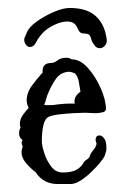

<svg xmlns="http://www.w3.org/2000/svg" viewBox="-20 -464 312 482"><path d="M125 -2Q89 -2 70 -31Q57 -41 45.5 -54.5Q34 -68 34 -82Q34 -89 37 -96Q32 -107 36 -111L37 -112Q34 -114 31 -118Q28 -122 28 -129Q28 -139 32 -144L31 -145Q30 -148 30 -154Q30 -165 37.5 -175.5Q45 -186 52 -193Q47 -203 47 -212Q47 -232 61.5 -251Q76 -270 87 -282Q85 -306 109 -306Q116 -306 124.5 -312.5Q133 -319 146 -319Q151 -319 154 -318Q157 -317 160 -315Q182 -315 201.5 -292.5Q221 -270 233.5 -241Q246 -212 246 -190Q245 -184 239 -182.5Q233 -181 225 -180H217Q210 -180 203.5 -180.5Q197 -181 194 -181Q184 -181 166 -180Q148 -179 130 -177Q112 -175 103 -171Q93 -167 89 -150Q85 -133 85 -110Q85 -99 91 -80Q97 -61 108.5 -46Q120 -31 137 -31Q159 -31 170.5 -37Q182 -43 189 -54Q191 -59 198 -63.5Q205 -68 206 -74Q208 -80 214 -87Q220 -94 222 -101Q223 -103 221.5 -106.5Q220 -110 220 -114Q220 -117 222 -120.5Q224 -124 230 -124Q236 -124 241.5 -116.5Q247 -109 247 -95Q247 -92 247 -89Q247 -86 246 -83Q243 -71 240 -68Q239 -65 236 -62Q233 -59 230 -54Q223 -46 210.5 -33.5Q198 -21 183.5 -11.5Q169 -2 157 -2ZM91 -201Q94 -200 97 -200Q100 -200 103 -200Q109 -200 114.5 -200.5Q120 -201 126 -202Q134 -203 141.5 -203.5Q149 -204 154 -204H168Q167 -206 167 -210Q167 -223 182 -234Q180 -245 178 -258Q176 -271 168 -280L159 -283Q156 -283 154 -284Q132 -283 120 -265.5Q108 -248 101 -230Q98 -224 96.5 -217.5Q95 -211 91 -201ZM55 -346Q48 -346 43.5 -354Q39 -362 42 -370Q44 -374 47 -381.5Q50 -389 53 -392Q60 -402 78 -414Q96 -426 117.5 -435Q139 -444 155 -444Q198 -444 220.5 -423.5Q243 -403 248 -365Q249 -356 243.5 -349.5Q238 -343 230 -343Q222 -343 217 -351Q211 -358 209.5 -364.5Q208 -371 205 -375.5Q202 -380 189 -380Q180 -380 175.5 -391.5Q171 -403 163 -407Q157 -410 149 -410Q135 -410 118.5 -402.5Q102 -395 91 -385Q77 -371 71 -358.5Q65 -346 55 -346Z"/></svg>

Font: Are You Serious
Style: Regular
Weight: 400
Designer: Robert E. Leuschke
Foundry: Robert E. Leuschke
Version: Version 1.100